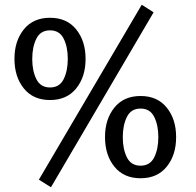

<svg xmlns="http://www.w3.org/2000/svg" viewBox="-20 -741 825 810"><path d="M341 -493V-492Q341 -417 301.5 -368Q262 -319 191 -319Q120 -319 80.5 -368Q41 -417 41 -493Q41 -568 80.5 -617Q120 -666 191 -666Q262 -666 301.5 -617Q341 -568 341 -493ZM116 -492Q116 -442 133.5 -407Q151 -372 191 -372Q231 -372 248.5 -407Q266 -442 266 -493Q266 -543 248.5 -578Q231 -613 191 -613Q151 -613 133.5 -578Q116 -543 116 -492ZM723 -163V-162Q723 -87 683.5 -38Q644 11 573 11Q502 11 462.5 -38Q423 -87 423 -163Q423 -238 462.5 -287Q502 -336 573 -336Q644 -336 683.5 -287Q723 -238 723 -163ZM498 -162Q498 -112 515.5 -77Q533 -42 573 -42Q613 -42 630.5 -77Q648 -112 648 -163Q648 -213 630.5 -248Q613 -283 573 -283Q533 -283 515.5 -248Q498 -213 498 -162ZM195 49 144 17 578 -721 628 -689Z"/></svg>

Font: Andada
Style: Regular
Weight: 400
Designer: Carolina Giovagnoli
Foundry: Carolina Giovagnoli
Version: Version 1.003